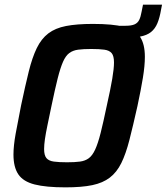

<svg xmlns="http://www.w3.org/2000/svg" viewBox="-20 -799 718 827"><path d="M460 -636 471 -688H521Q546 -688 559.5 -694Q573 -700 579.5 -713Q586 -726 590 -749L596 -779H678L674 -759Q668 -723 658 -699Q648 -675 630.5 -661Q613 -647 584 -641.5Q555 -636 510 -636ZM262 8Q178 8 129 -4.5Q80 -17 59 -48Q38 -79 38 -133Q38 -171 47.5 -223.5Q57 -276 71 -346Q89 -431 104 -491.5Q119 -552 138.5 -592Q158 -632 188 -655Q218 -678 264.5 -687Q311 -696 380 -696Q466 -696 514.5 -683.5Q563 -671 583.5 -640Q604 -609 604 -554Q604 -516 595.5 -464Q587 -412 572 -342Q553 -257 537.5 -196.5Q522 -136 502.5 -96.5Q483 -57 453 -34Q423 -11 377.5 -1.5Q332 8 262 8ZM269 -100Q302 -100 324.5 -103Q347 -106 362.5 -117.5Q378 -129 390 -155Q402 -181 413.5 -226.5Q425 -272 440 -344Q456 -415 463.5 -459.5Q471 -504 471 -530Q471 -558 461 -570Q451 -582 429.5 -585Q408 -588 373 -588Q339 -588 316.5 -585Q294 -582 278.5 -570.5Q263 -559 251.5 -533Q240 -507 228.5 -461.5Q217 -416 202 -344Q192 -296 184.5 -260Q177 -224 173.5 -199.5Q170 -175 170 -157Q170 -130 180 -118Q190 -106 212 -103Q234 -100 269 -100Z"/></svg>

Font: Saira SemiCondensed SemiBold
Style: Italic
Weight: 600
Width: 4
Italic angle: -12°
Designer: Hector Gatti with collaboration of the Omnibus-Type team
Foundry: Omnibus-Type
Version: Version 1.101